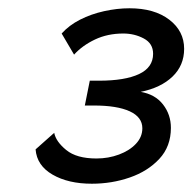

<svg xmlns="http://www.w3.org/2000/svg" viewBox="-20 -833 465 464"><path d="M202 -389Q145 -389 107 -411Q69 -433 66 -472L111 -512Q115 -491 140 -470.5Q165 -450 213 -450Q242 -450 267.5 -459.5Q293 -469 308.5 -485.5Q324 -502 324 -523Q324 -550 293.5 -564Q263 -578 207 -578H185L197 -638H219Q282 -638 316 -654Q350 -670 350 -703Q350 -728 327.5 -740Q305 -752 278 -752Q240 -752 209.5 -737.5Q179 -723 159 -701L129 -752Q147 -772 173.5 -785.5Q200 -799 231.5 -806Q263 -813 293 -813Q353 -813 389 -785.5Q425 -758 425 -715Q425 -675 397 -648Q369 -621 320 -611Q355 -605 374 -580.5Q393 -556 393 -524Q393 -479 365 -449Q337 -419 293.5 -404Q250 -389 202 -389Z"/></svg>

Font: Raleway Thin SemiBold
Style: Italic
Weight: 600
Italic angle: -12°
Version: Version 4.026